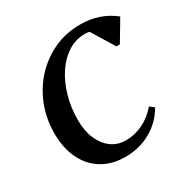

<svg xmlns="http://www.w3.org/2000/svg" viewBox="-164 -849 985 1009"><g transform="rotate(-30 329.0 -345.0)"><path d="M315 16Q234 16 175 -19.5Q116 -55 83.5 -121Q51 -187 51 -277Q51 -367 82 -445Q113 -523 168 -581.5Q223 -640 295.5 -673Q368 -706 453 -706Q572 -706 658 -637L583 -511H562L478 -648Q465 -651 450 -651Q396 -651 349.5 -622Q303 -593 268 -541.5Q233 -490 213 -422Q193 -354 193 -275Q193 -210 214 -161.5Q235 -113 272.5 -85.5Q310 -58 360 -58Q414 -58 464 -82.5Q514 -107 552 -152L578 -132Q538 -62 468.5 -23Q399 16 315 16Z"/></g></svg>

Font: Platypi Medium
Style: Italic
Weight: 500
Italic angle: -13°
Designer: David Sargent
Foundry: Bolt Cutter Type
Version: Version 1.200; ttfautohint (v1.8.4.7-5d5b)